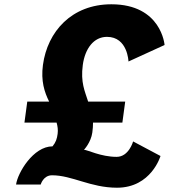

<svg xmlns="http://www.w3.org/2000/svg" viewBox="-20 -861 789 896"><path d="M107.3 -387 94.1 -289H244.1C248.8 -272 251.5 -255 248.9 -236C245.8 -213 240.6 -197 225.1 -178C135.1 -178 62.3 -54 55 0H170C170 0 181.8 -43 222.8 -43C316.8 -43 402 15 526 15C686 15 729 -133 729 -133L601.2 -201C601.2 -201 581.4 -129 524.4 -129C450.4 -129 387.9 -162 371.9 -162C371.9 -162 404.5 -196 410.9 -243C413.2 -260 414.2 -275 414.1 -289H551.1L564.3 -387H391.3C375.9 -436 355.4 -476 366.4 -558C376.7 -634 417.2 -689 479.2 -689C576.2 -689 579.6 -574 579.6 -574L748 -651C748 -651 733.7 -841 499.7 -841C314.7 -841 201.5 -714 180.4 -558C170.3 -483 187.3 -431 209.3 -387Z"/></svg>

Font: Hussar Techniczny
Style: Bold 
Weight: 700
Foundry: Cannot Into Space Fonts
Version: Version 0.77